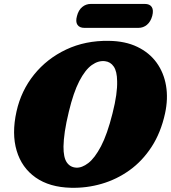

<svg xmlns="http://www.w3.org/2000/svg" viewBox="-20 -918 849 954"><path d="M521 -715Q602.5 -714 662.2 -685.2Q722 -656.5 758 -606.8Q794 -557 805 -492.2Q816 -427.5 800 -354Q779 -258.5 733 -188Q687 -117.5 623.5 -72Q560 -26.5 485.5 -4.8Q411 17 332.5 15Q226 12.5 157 -36Q88 -84.5 62.8 -169.2Q37.5 -254 62 -364Q85 -467.5 149.2 -547.2Q213.5 -627 309 -672Q404.5 -717 521 -715ZM359 -85Q387 -83.5 418.8 -107.8Q450.5 -132 481.8 -191.2Q513 -250.5 539 -354.5Q552 -405.5 557.5 -445.2Q563 -485 562 -514.5Q561.5 -563.5 545.2 -587.2Q529 -611 501.5 -614Q469 -618 436.2 -594.8Q403.5 -571.5 374.2 -515.2Q345 -459 322 -363Q308.5 -307.5 302.2 -264.8Q296 -222 295.5 -190.5Q295 -135.5 312 -111Q329 -86.5 359 -85ZM362.5 -838.5Q370 -868 388.5 -883.2Q407 -898.5 431.5 -898.5H699.5Q724 -898.5 734 -883.2Q744 -868 736.5 -839Q728.5 -810 710.2 -794.8Q692 -779.5 667.5 -779.5H399.5Q375 -779.5 364.8 -794.8Q354.5 -810 362.5 -838.5Z"/></svg>

Font: Fraunces 9pt SuperSoft Black
Style: Italic
Weight: 900
Italic angle: -16°
Version: Version 1.000;[0bf87f6ff]